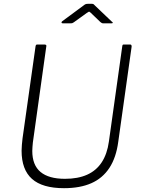

<svg xmlns="http://www.w3.org/2000/svg" viewBox="-20 -975 744 1005"><path d="M599 -233Q588 -150 552.5 -96Q517 -42 458 -16Q399 10 315 10Q202 10 147.5 -38.5Q93 -87 93 -186Q93 -201 94.5 -217Q96 -233 98 -251L166 -732Q167 -738 169 -740Q171 -742 175 -742H213Q219 -742 221.5 -739Q224 -736 222 -730L152 -229Q151 -217 150 -206.5Q149 -196 149 -185Q149 -111 192 -75Q235 -39 320 -39Q388 -39 436 -60.5Q484 -82 512.5 -125.5Q541 -169 550 -234L620 -733Q621 -739 622.5 -740.5Q624 -742 629 -742H661Q666 -742 667.5 -739Q669 -736 669 -731L599 -233ZM505 -860 454 -909Q447 -915 445.5 -914Q444 -913 434 -907L366 -858Q360 -854 357.5 -853.5Q355 -853 349 -853H308Q303 -853 302 -856.5Q301 -860 306 -864L417 -946Q423 -951 427.5 -953Q432 -955 440 -955H462Q469 -955 472 -951Q475 -947 478 -945L565 -862Q571 -858 570.5 -855.5Q570 -853 564 -853H519Q515 -853 512 -855Q509 -857 505 -860Z"/></svg>

Font: Libre Franklin Thin ExtraLight
Style: Italic
Weight: 250
Italic angle: -8°
Version: Version 3.000